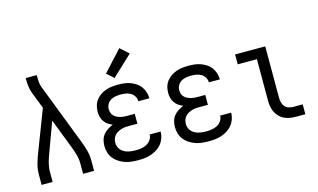

<svg xmlns="http://www.w3.org/2000/svg" viewBox="-91 -1037 2181 1315"><g transform="rotate(-15 1000.0 -379.5)"><path d="M64 0V-74Q64 -111 74 -147.5Q84 -184 98 -219L209 -508L164 -624Q154 -649 151 -675Q148 -701 148 -728V-735H226V-728Q226 -708 227.5 -688Q229 -668 236 -649L402 -219Q416 -184 426 -147.5Q436 -111 436 -74V0H358V-74Q358 -105 349.5 -135Q341 -165 330 -194L248 -406L170 -195Q165 -180 159.5 -165Q154 -150 150.5 -135Q147 -120 144.5 -104.5Q142 -89 142 -74V0Z M747 8Q724 8 700 5.5Q676 3 653.5 -5Q631 -13 611 -26Q591 -39 576.5 -57.5Q562 -76 555 -99Q548 -122 548 -146Q548 -167 553.5 -187.5Q559 -208 572 -224.5Q585 -241 603 -252.5Q621 -264 641 -272Q624 -279 609 -289.5Q594 -300 583.5 -315Q573 -330 568.5 -348Q564 -366 564 -384Q564 -406 570 -427.5Q576 -449 589.5 -466.5Q603 -484 621.5 -496.5Q640 -509 660.5 -516Q681 -523 703 -525.5Q725 -528 747 -528Q769 -528 790.5 -525.5Q812 -523 832.5 -515.5Q853 -508 871.5 -496Q890 -484 903 -466.5Q916 -449 923 -428Q930 -407 930 -386Q930 -385 930 -384Q930 -383 930 -382H852Q852 -383 852 -383.5Q852 -384 852 -384Q852 -402 842 -418Q832 -434 816.5 -443Q801 -452 783 -455Q765 -458 747 -458Q729 -458 710.5 -455Q692 -452 676.5 -443Q661 -434 651.5 -417.5Q642 -401 642 -383Q642 -370 645.5 -358Q649 -346 657.5 -336.5Q666 -327 677 -321Q688 -315 700 -311.5Q712 -308 724.5 -306.5Q737 -305 750 -305H806V-235H750Q736 -235 721.5 -234Q707 -233 693.5 -229Q680 -225 667 -218Q654 -211 644.5 -200.5Q635 -190 630.5 -176Q626 -162 626 -147Q626 -134 630.5 -120.5Q635 -107 644.5 -96.5Q654 -86 666.5 -79Q679 -72 692 -68.5Q705 -65 719 -63.5Q733 -62 747 -62Q768 -62 788 -65Q808 -68 826 -77.5Q844 -87 856 -104.5Q868 -122 868 -142Q868 -142 868 -142Q868 -142 868 -142H946Q946 -142 946 -141.5Q946 -141 946 -141Q946 -118 938 -95.5Q930 -73 915.5 -55Q901 -37 881 -24.5Q861 -12 839 -4.5Q817 3 794 5.5Q771 8 747 8ZM736 -578 687 -622 820 -767 880 -713Z M1247 8Q1224 8 1200 5.5Q1176 3 1153.5 -5Q1131 -13 1111 -26Q1091 -39 1076.5 -57.5Q1062 -76 1055 -99Q1048 -122 1048 -146Q1048 -167 1053.5 -187.5Q1059 -208 1072 -224.5Q1085 -241 1103 -252.5Q1121 -264 1141 -272Q1124 -279 1109 -289.5Q1094 -300 1083.5 -315Q1073 -330 1068.5 -348Q1064 -366 1064 -384Q1064 -406 1070 -427.5Q1076 -449 1089.5 -466.5Q1103 -484 1121.5 -496.5Q1140 -509 1160.5 -516Q1181 -523 1203 -525.5Q1225 -528 1247 -528Q1269 -528 1290.5 -525.5Q1312 -523 1332.5 -515.5Q1353 -508 1371.5 -496Q1390 -484 1403 -466.5Q1416 -449 1423 -428Q1430 -407 1430 -386Q1430 -385 1430 -384Q1430 -383 1430 -382H1352Q1352 -383 1352 -383.5Q1352 -384 1352 -384Q1352 -402 1342 -418Q1332 -434 1316.5 -443Q1301 -452 1283 -455Q1265 -458 1247 -458Q1229 -458 1210.5 -455Q1192 -452 1176.5 -443Q1161 -434 1151.5 -417.5Q1142 -401 1142 -383Q1142 -370 1145.5 -358Q1149 -346 1157.5 -336.5Q1166 -327 1177 -321Q1188 -315 1200 -311.5Q1212 -308 1224.5 -306.5Q1237 -305 1250 -305H1306V-235H1250Q1236 -235 1221.5 -234Q1207 -233 1193.5 -229Q1180 -225 1167 -218Q1154 -211 1144.5 -200.5Q1135 -190 1130.5 -176Q1126 -162 1126 -147Q1126 -134 1130.5 -120.5Q1135 -107 1144.5 -96.5Q1154 -86 1166.5 -79Q1179 -72 1192 -68.5Q1205 -65 1219 -63.5Q1233 -62 1247 -62Q1268 -62 1288 -65Q1308 -68 1326 -77.5Q1344 -87 1356 -104.5Q1368 -122 1368 -142Q1368 -142 1368 -142Q1368 -142 1368 -142H1446Q1446 -142 1446 -141.5Q1446 -141 1446 -141Q1446 -118 1438 -95.5Q1430 -73 1415.5 -55Q1401 -37 1381 -24.5Q1361 -12 1339 -4.5Q1317 3 1294 5.5Q1271 8 1247 8Z M1866 0Q1845 0 1824.5 -3.5Q1804 -7 1785 -16Q1766 -25 1751.5 -40Q1737 -55 1727.5 -74Q1718 -93 1714.5 -113.5Q1711 -134 1711 -155V-450H1575V-520H1789V-155Q1789 -138 1793 -122Q1797 -106 1807.5 -93.5Q1818 -81 1834 -75.5Q1850 -70 1866 -70H1934V0Z"/></g></svg>

Font: Zed Mono
Style: Regular
Weight: 400
Monospace: yes
Designer: Belleve Invis
Foundry: Belleve Invis
Version: Version 1.0.0; ttfautohint (v1.8.4)